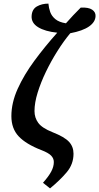

<svg xmlns="http://www.w3.org/2000/svg" viewBox="-20 -825 549 1063"><path d="M257 218 218 187Q249 152 263.5 125Q278 98 278 72Q278 52 263 36.5Q248 21 209 6Q124 -27 83.5 -70Q43 -113 43 -182Q43 -256 78 -333.5Q113 -411 171 -489.5Q229 -568 297 -644Q229 -651 191 -674.5Q153 -698 155 -736Q157 -774 184.5 -789.5Q212 -805 248 -805Q250 -781 258 -758.5Q266 -736 286.5 -719Q307 -702 345 -696Q365 -719 385.5 -740.5Q406 -762 427 -783Q470 -785 490 -771.5Q510 -758 509 -736Q508 -703 473 -678.5Q438 -654 369 -641Q333 -598 298 -542.5Q263 -487 234.5 -428Q206 -369 188.5 -312.5Q171 -256 171 -210Q171 -173 192 -144.5Q213 -116 271 -93Q337 -67 362 -40Q387 -13 387 26Q387 84 349.5 128.5Q312 173 257 218Z"/></svg>

Font: Noto Serif SemiCondensed SemiBold
Style: Italic
Weight: 600
Width: 4
Italic angle: -12°
Designer: Monotype Design Team
Foundry: Monotype Imaging Inc.
Version: Version 2.014; ttfautohint (v1.8.4.7-5d5b)